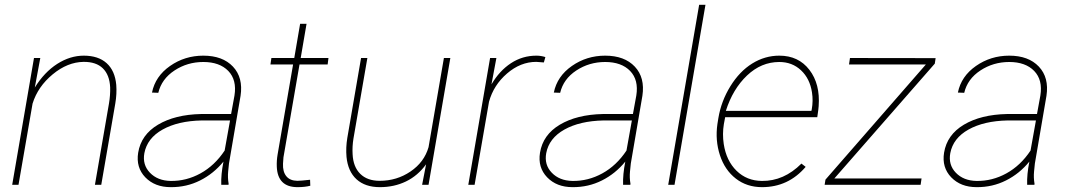

<svg xmlns="http://www.w3.org/2000/svg" viewBox="-20 -770 4451 800"><path d="M125 -405.3Q164.6 -469.2 218.3 -503.7Q272 -538.1 329.1 -538.1Q389.6 -538.1 424.3 -506.8Q459 -475.6 464.4 -416.5Q467.3 -379.4 460.4 -338.9L401.9 0H375.5L434.1 -338.9Q439.9 -373 439 -406.2Q436.5 -458 408.4 -485.4Q380.4 -512.7 328.1 -512.2Q261.2 -511.2 199.5 -460.2Q137.7 -409.2 115.7 -338.4L57.1 0H30.8L121.6 -528.3H147.9Z M901.9 0Q900.4 -43 911.1 -96.7Q870.1 -46.4 813.7 -18.1Q757.3 10.3 691.4 9.8Q625 9.8 585.4 -31.2Q545.9 -72.3 555.7 -133.8Q567.9 -208.5 638.4 -250.5Q709 -292.5 817.4 -294.9H942.9L957 -372.1Q967.3 -437 931.2 -474.4Q895 -511.7 827.1 -511.7Q760.7 -511.7 707 -476.3Q653.3 -440.9 639.6 -383.3L613.3 -384.3Q627 -452.1 688.5 -495.1Q750 -538.1 827.1 -538.1Q907.7 -538.1 950.7 -492.4Q993.7 -446.8 982.4 -371.1L934.1 -88.9L930.7 -55.7Q928.2 -29.8 932.6 -4.4L932.1 0ZM690.9 -16.1Q756.3 -15.1 815.4 -47.6Q874.5 -80.1 916 -142.6L938.5 -268.1H820.3Q721.7 -266.1 657.5 -230.2Q593.3 -194.3 581.5 -131.8Q572.8 -83.5 604.7 -50.3Q636.7 -17.1 690.9 -16.1Z M1257.3 -670.9 1232.9 -528.3H1348.6L1345.2 -501.5H1228L1161.1 -114.7L1159.2 -87.9Q1157.7 -54.7 1172.9 -35.9Q1188 -17.1 1218.8 -16.6Q1232.4 -16.6 1272 -21L1272.9 3.9Q1250.5 9.8 1219.7 9.8Q1136.7 9.8 1133.3 -75.7Q1132.3 -100.6 1136.7 -126.5L1201.2 -501.5H1106.9L1110.8 -528.3H1206.1L1230.5 -670.9Z M1738.8 0 1755.4 -85.4Q1720.7 -37.6 1671.4 -13.9Q1622.1 9.8 1563 9.8Q1501.5 9.8 1465.6 -22.9Q1429.7 -55.7 1423.8 -116.2Q1420.4 -154.8 1427.2 -195.8L1484.4 -528.3H1510.7L1452.6 -191.9Q1447.3 -158.7 1449.2 -127.4Q1451.7 -74.7 1481 -45.7Q1510.3 -16.6 1562 -16.6Q1633.3 -16.6 1690.4 -55.4Q1747.6 -94.2 1765.6 -156.7L1829.6 -528.3H1856.4L1765.6 0Z M2246.1 -509.8 2214.4 -512.2Q2148.9 -512.2 2092.8 -463.9Q2036.6 -415.5 2017.6 -346.2L1957.5 0H1931.2L2022 -528.3H2048.3L2027.8 -418.5Q2061 -475.1 2108.9 -506.6Q2156.7 -538.1 2215.3 -538.1Q2233.9 -538.1 2252.4 -532.2Z M2576.2 0Q2574.7 -43 2585.4 -96.7Q2544.4 -46.4 2488 -18.1Q2431.6 10.3 2365.7 9.8Q2299.3 9.8 2259.8 -31.2Q2220.2 -72.3 2230 -133.8Q2242.2 -208.5 2312.7 -250.5Q2383.3 -292.5 2491.7 -294.9H2617.2L2631.3 -372.1Q2641.6 -437 2605.5 -474.4Q2569.3 -511.7 2501.5 -511.7Q2435.1 -511.7 2381.3 -476.3Q2327.6 -440.9 2314 -383.3L2287.6 -384.3Q2301.3 -452.1 2362.8 -495.1Q2424.3 -538.1 2501.5 -538.1Q2582 -538.1 2625 -492.4Q2668 -446.8 2656.7 -371.1L2608.4 -88.9L2605 -55.7Q2602.5 -29.8 2606.9 -4.4L2606.4 0ZM2365.2 -16.1Q2430.7 -15.1 2489.7 -47.6Q2548.8 -80.1 2590.3 -142.6L2612.8 -268.1H2494.6Q2396 -266.1 2331.8 -230.2Q2267.6 -194.3 2255.9 -131.8Q2247.1 -83.5 2279.1 -50.3Q2311 -17.1 2365.2 -16.1Z M2790.5 0H2764.2L2893.1 -750H2919.4Z M3155.3 9.8Q3091.8 9.8 3045.9 -25.9Q3000 -61.5 2979.7 -123.3Q2959.5 -185.1 2969.2 -252.9L2973.1 -277.3Q2984.9 -348.6 3023.2 -410.6Q3061.5 -472.7 3114.3 -505.4Q3167 -538.1 3227.1 -538.1Q3307.1 -538.1 3352.5 -479Q3397.9 -419.9 3391.1 -327.6L3389.6 -312.5L3385.3 -281.7H3001.5L2996.1 -252.9Q2989.3 -211.9 2995.6 -169.9Q3006.3 -100.1 3049.1 -58.3Q3091.8 -16.6 3154.8 -16.1Q3246.1 -15.1 3319.3 -88.4L3336.9 -74.7Q3264.6 9.8 3155.3 9.8ZM3227.1 -511.7Q3151.9 -511.7 3092.5 -455.3Q3033.2 -398.9 3004.4 -308.1H3360.8L3362.3 -314.5Q3368.7 -349.6 3363.3 -384.8Q3354.5 -442.4 3317.6 -477.1Q3280.8 -511.7 3227.1 -511.7Z M3456.5 -26.4H3819.8L3815.9 0H3416L3419.4 -21.5L3837.9 -501.5H3517.6L3521.5 -528.3L3878.4 -527.8L3875 -504.9Z M4259.8 0Q4258.3 -43 4269 -96.7Q4228 -46.4 4171.6 -18.1Q4115.2 10.3 4049.3 9.8Q3982.9 9.8 3943.4 -31.2Q3903.8 -72.3 3913.6 -133.8Q3925.8 -208.5 3996.3 -250.5Q4066.9 -292.5 4175.3 -294.9H4300.8L4314.9 -372.1Q4325.2 -437 4289.1 -474.4Q4252.9 -511.7 4185.1 -511.7Q4118.7 -511.7 4064.9 -476.3Q4011.2 -440.9 3997.6 -383.3L3971.2 -384.3Q3984.9 -452.1 4046.4 -495.1Q4107.9 -538.1 4185.1 -538.1Q4265.6 -538.1 4308.6 -492.4Q4351.6 -446.8 4340.3 -371.1L4292 -88.9L4288.6 -55.7Q4286.1 -29.8 4290.5 -4.4L4290 0ZM4048.8 -16.1Q4114.3 -15.1 4173.3 -47.6Q4232.4 -80.1 4273.9 -142.6L4296.4 -268.1H4178.2Q4079.6 -266.1 4015.4 -230.2Q3951.2 -194.3 3939.5 -131.8Q3930.7 -83.5 3962.6 -50.3Q3994.6 -17.1 4048.8 -16.1Z"/></svg>

Font: Roboto Thin
Style: Italic
Weight: 250
Italic angle: -12°
Designer: Google
Version: Version 2.134; 2016